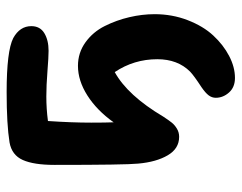

<svg xmlns="http://www.w3.org/2000/svg" viewBox="-95 -449 731 581"><g transform="rotate(-90 270.5 -158.5)"><path d="M325.2 187Q296.9 187 281 168.9Q265.1 150.9 265.1 128.9Q265.1 117.2 272.5 107.4Q279.8 97.7 296.9 85.9Q332 63 344.2 51.3Q381.8 13.7 381.8 -47.9Q381.8 -118.7 342.8 -176.8Q272 -137.7 208 -29.8Q196.8 -12.7 189.9 -4.2Q183.1 4.4 171.9 11.2Q160.6 18.1 147 18.1Q111.3 18.1 91.1 -16.4Q70.8 -50.8 65.9 -106Q62 -143.6 62 -358.9Q62 -421.9 76.9 -455.1Q91.8 -488.3 129.9 -495.1Q184.1 -503.9 282.2 -503.9Q406.7 -503.9 445.8 -483.9Q481.9 -463.9 481.9 -429.2Q481.9 -402.8 460.7 -389.9Q439.5 -377 407.2 -377Q388.7 -377 345.7 -380.4Q302.7 -383.8 269 -383.8Q231.4 -383.8 194.8 -378.9Q189.9 -307.1 189.9 -248Q189.9 -204.1 190.9 -180.2Q227.1 -231 272 -259.5Q316.9 -288.1 361.8 -288.1Q401.4 -288.1 432.9 -265.4Q464.4 -242.7 482.2 -207Q500 -171.4 509 -132.6Q518.1 -93.8 518.1 -56.2Q518.1 -2.9 500 43.9Q481.9 90.8 453.6 121.3Q425.3 151.9 391.6 169.4Q357.9 187 325.2 187Z"/></g></svg>

Font: Shantell Sans Bouncy
Style: Regular
Weight: 600
Designer: Stephen Nixon, Anya Danilova, Shantell Martin
Foundry: Arrow Type
Version: Version 1.006;[9816181b4]